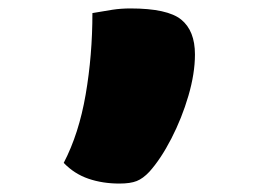

<svg xmlns="http://www.w3.org/2000/svg" viewBox="-20 -231 640 455"><path d="M263 204Q223 204 189.5 192.5Q156 181 131 155Q167 86 183 -7Q199 -100 199 -200Q227 -205 247 -208Q267 -211 289 -211Q377 -211 409.5 -184.5Q442 -158 442 -102Q442 -57 426.5 -4Q411 49 386 97.5Q361 146 334 176Q319 192 304 198Q289 204 263 204Z"/></svg>

Font: Recursive Mn Csl St Blk
Style: Regular
Weight: 900
Monospace: yes
Version: Version 1.079;hotconv 1.0.112;makeotfexe 2.5.65598; ttfautoh